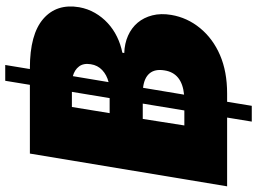

<svg xmlns="http://www.w3.org/2000/svg" viewBox="-140 -718 949 708"><g transform="rotate(-90 334.0 -363.5)"><path d="M122.2 -727.3H375.7L390.6 -818.2H448.9L433.9 -727.3H437.5Q562.1 -727.3 619 -677.9Q675.8 -628.6 661.9 -545.5Q656.2 -513.8 640.8 -487.2Q625.4 -460.6 603.2 -440.2Q581 -419.7 553.1 -406.1Q525.2 -392.4 494.3 -386.4L492.9 -379.3Q528.1 -378.2 556.8 -365.4Q585.6 -352.6 604.8 -329.9Q623.9 -307.2 631.9 -275.7Q639.9 -244.3 633.5 -206Q623.6 -147 584.9 -99.8Q545.8 -52.2 485.1 -26.1Q424.4 0 343.8 0H313.2L298.3 90.9H240.1L255 0H1.4ZM429 -231.5Q434.7 -266 418 -285.9Q401.3 -305.8 364.7 -310L339.5 -158.7Q419.4 -166.5 429 -231.5ZM225.9 -157.7H281.2L306.5 -311.1H250ZM326.7 -433.2 349.8 -572.4H294L271.3 -433.2ZM385.7 -437.1Q412.3 -443.9 430 -460.6Q447.8 -477.3 451.7 -502.8Q456 -529.5 443.5 -546Q431.1 -562.5 407.7 -568.9Z"/></g></svg>

Font: Inter P Black
Style: Italic
Weight: 900
Italic angle: -9.40001°
Designer: Rasmus Andersson
Foundry: rsms
Version: Version 3.018;git-588b23468